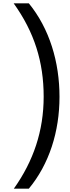

<svg xmlns="http://www.w3.org/2000/svg" viewBox="-20 -906 421 1152"><path d="M337 -325C337 -534 277 -734 153 -886H62C186 -713 242 -535 242 -326C242 -121 181 60 63 226H153C275 79 337 -116 337 -325Z"/></svg>

Font: Noto Sans Kannada UI ExtraCondensed Medium
Style: Regular
Weight: 500
Width: 2
Designer: Jelle Bosma - Monotype Design Team
Foundry: Monotype Imaging Inc.
Version: Version 2.005